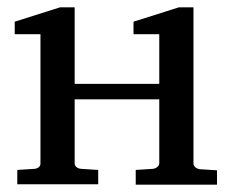

<svg xmlns="http://www.w3.org/2000/svg" viewBox="-20 -502 636 522"><path d="M349 0H570V-39L523 -42C515 -43 506 -49 506 -57V-425V-482H466L343 -443V-409H413V-274H183V-425V-482H143L20 -443V-409H90V-57C90 -49 83 -44 74 -43L27 -40V-1H247V-40L200 -43C191 -44 183 -49 183 -58V-232H413V-58C413 -50 404 -44 396 -43L349 -40Z"/></svg>

Font: Veleka
Style: Regular
Weight: 400
Designer: Stefan Peev, Context Ltd, 2016; SIL International, 1997-2014.
Foundry: Stefan Peev, Context Ltd, 2016
Version: Version 1.000